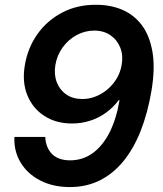

<svg xmlns="http://www.w3.org/2000/svg" viewBox="-20 -758 668 789"><path d="M267.1 10.7Q198.7 10.7 146.2 -15.9Q93.8 -42.5 65.2 -89.4Q36.6 -136.2 39.1 -195.3H166Q168 -151.4 193.8 -125.2Q219.7 -99.1 268.1 -99.1Q320.3 -99.1 361.6 -129.2Q402.8 -159.2 430.7 -214.8Q458.5 -270.5 471.2 -346.2H467.8Q444.8 -315.9 414.8 -294.4Q384.8 -272.9 349.6 -261.7Q314.5 -250.5 275.9 -250.5Q210.4 -250.5 162.4 -281.5Q114.3 -312.5 92.3 -366.7Q70.3 -420.9 82 -489.7Q93.8 -561 133.5 -617.4Q173.3 -673.8 235.8 -706.5Q298.3 -739.3 377 -738.3Q433.6 -738.3 481.4 -718.3Q529.3 -698.2 561.8 -656Q594.2 -613.8 606.2 -546.6Q618.2 -479.5 602.5 -385.3Q586.9 -293 557.9 -219.7Q528.8 -146.5 486.6 -95Q444.3 -43.5 389.4 -16.4Q334.5 10.7 267.1 10.7ZM318.8 -351.1Q347.7 -351.1 374.5 -362.1Q401.4 -373 423.3 -392.1Q445.3 -411.1 460.2 -436.5Q475.1 -461.9 480 -491.7Q486.8 -529.8 474.4 -561.8Q461.9 -593.8 434.1 -613Q406.2 -632.3 367.2 -632.3Q329.1 -632.3 294.9 -613.8Q260.7 -595.2 237.5 -563.2Q214.4 -531.2 207.5 -490.7Q201.2 -451.7 213.4 -419.9Q225.6 -388.2 252.7 -369.6Q279.8 -351.1 318.8 -351.1Z"/></svg>

Font: Inter 20pt SemiBold
Style: Italic
Weight: 600
Italic angle: -9.3988°
Version: Version 4.001;git-66647c0bb